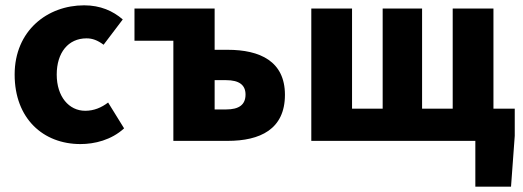

<svg xmlns="http://www.w3.org/2000/svg" viewBox="-20 -529 1963 721"><path d="M282 12C335 12 398 -3 446 -47L386 -144C361 -125 333 -113 300 -113C239 -113 193 -166 193 -249C193 -331 236 -385 305 -385C327 -385 346 -378 369 -361L441 -456C404 -488 357 -509 296 -509C158 -509 35 -414 35 -249C35 -84 142 12 282 12Z M631 0H835C956 0 1050 -43 1050 -173C1050 -299 956 -342 835 -342H786V-497H485V-376H631ZM786 -118V-228H829C878 -228 902 -210 902 -174C902 -136 878 -118 829 -118Z M1149 0H1765V172H1899L1913 -19V-121H1833V-497H1680V-121H1565V-497H1417V-121H1302V-497H1149Z"/></svg>

Font: Source Sans Pro
Style: Bold
Weight: 700
Designer: Paul D. Hunt
Foundry: Adobe Systems Incorporated
Version: Version 3.006;hotconv 1.0.111;makeotfexe 2.5.65597